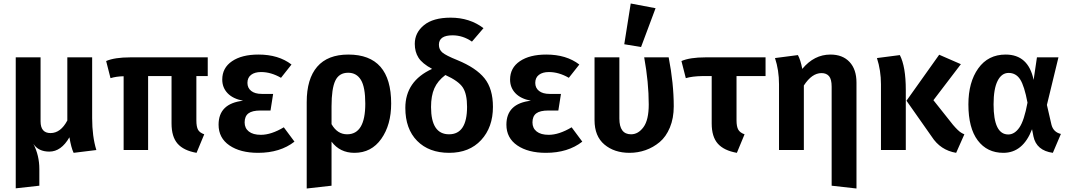

<svg xmlns="http://www.w3.org/2000/svg" viewBox="-20 -858 6117 1098"><path d="M531 0 401 16Q387 -13 377 -73Q330 9 262 9Q200 9 171 -35Q205 31 205 109V204L70 219V-530H212V-164Q212 -97 269 -97Q327 -97 365 -169V-530H507V-182Q507 -78 531 0Z M1103 -423V-170Q1103 -133 1112.5 -116Q1122 -99 1148 -90L1104 16Q1030 3 995.5 -36.5Q961 -76 961 -152V-423H827V0H687V-422Q644 -421 612 -411L587 -509Q636 -530 725 -530H1168V-423Z M1458 -546Q1573 -546 1647 -489L1587 -413Q1530 -446 1473 -446Q1437 -446 1416 -430Q1395 -414 1395 -384Q1395 -355 1416.5 -338Q1438 -321 1477 -321H1542L1527 -226H1470Q1422 -226 1400.5 -209.5Q1379 -193 1379 -158Q1379 -125 1403 -106Q1427 -87 1472 -87Q1531 -87 1603 -130L1664 -48Q1582 16 1456 16Q1354 16 1292 -26.5Q1230 -69 1230 -145Q1230 -266 1370 -282Q1312 -293 1281.5 -325Q1251 -357 1251 -403Q1251 -470 1307 -508Q1363 -546 1458 -546Z M1965 -90Q2069 -90 2069 -265Q2069 -360 2044 -401Q2019 -442 1971 -442Q1919 -442 1897.5 -396.5Q1876 -351 1876 -250V-148Q1909 -90 1965 -90ZM1972 -546Q2217 -546 2217 -266Q2217 -144 2160.5 -64Q2104 16 2007 16Q1924 16 1876 -48V204L1734 220V-274Q1734 -407 1794 -476.5Q1854 -546 1972 -546Z M2651 -247Q2651 -321 2626.5 -358Q2602 -395 2527 -429Q2483 -396 2464 -353Q2445 -310 2445 -246Q2445 -90 2548 -90Q2651 -90 2651 -247ZM2596 -514Q2703 -470 2751 -410Q2799 -350 2799 -247Q2799 -130 2731.5 -57Q2664 16 2549 16Q2433 16 2365.5 -52.5Q2298 -121 2298 -241Q2298 -394 2451 -464Q2394 -495 2373 -528.5Q2352 -562 2352 -607Q2352 -671 2404.5 -714Q2457 -757 2557 -757Q2666 -757 2745 -697L2679 -620Q2627 -656 2568 -656Q2490 -656 2490 -602Q2490 -575 2509.5 -558Q2529 -541 2596 -514Z M3104 -546Q3219 -546 3293 -489L3233 -413Q3176 -446 3119 -446Q3083 -446 3062 -430Q3041 -414 3041 -384Q3041 -355 3062.5 -338Q3084 -321 3123 -321H3188L3173 -226H3116Q3068 -226 3046.5 -209.5Q3025 -193 3025 -158Q3025 -125 3049 -106Q3073 -87 3118 -87Q3177 -87 3249 -130L3310 -48Q3228 16 3102 16Q3000 16 2938 -26.5Q2876 -69 2876 -145Q2876 -266 3016 -282Q2958 -293 2927.5 -325Q2897 -357 2897 -403Q2897 -470 2953 -508Q3009 -546 3104 -546Z M3664 -530H3804Q3833 -381 3833 -250Q3833 -182 3811 -129Q3789 -76 3752.5 -45.5Q3716 -15 3672 0.5Q3628 16 3580 16Q3493 16 3436.5 -31.5Q3380 -79 3380 -171V-530H3522V-180Q3522 -90 3589 -90Q3630 -90 3660 -131Q3690 -172 3690 -261Q3690 -386 3664 -530ZM3729 -811 3646 -589 3550 -605 3587 -838Z M4192 -423V-170Q4192 -134 4202 -116.5Q4212 -99 4238 -90L4194 16Q4120 3 4085 -36.5Q4050 -76 4050 -152V-423H3997Q3938 -422 3902 -411L3877 -509Q3926 -530 4014 -530H4358V-423Z M4729 -546Q4799 -546 4838.5 -503.5Q4878 -461 4878 -386V220L4736 204V-362Q4736 -405 4721 -422.5Q4706 -440 4678 -440Q4623 -440 4577 -369V0H4435V-376Q4435 -457 4412 -526L4543 -543Q4558 -516 4568 -464Q4636 -546 4729 -546Z M4995 -526 5126 -543Q5160 -477 5160 -344V0H5018V-376Q5018 -455 4995 -526ZM5475 -491 5318 -285 5430 -144Q5460 -109 5477 -99Q5485 -94 5495 -90L5448 16Q5358 1 5308 -77L5164 -282L5351 -545Z M5748 -441Q5708 -441 5685 -395.5Q5662 -350 5662 -261Q5662 -89 5746 -89Q5782 -89 5809.5 -128.5Q5837 -168 5856 -271Q5838 -367 5814 -404Q5790 -441 5748 -441ZM5731 -546Q5861 -546 5891 -401L5910 -530H6033L5967 -258L5993 -145Q6004 -102 6047 -92L6001 16Q5907 3 5890 -78L5882 -119Q5830 16 5718 16Q5625 16 5571.5 -55Q5518 -126 5518 -261Q5518 -388 5574.5 -467Q5631 -546 5731 -546Z"/></svg>

Font: FiraSans
Style: Regular
Weight: 600
Designer: Carrois Corporate & Edenspiekermann AG
Foundry: Carrois Corporate GbR & Edenspiekermann AG
Version: Version 3.106;PS 003.106;hotconv 1.0.70;makeotf.lib2.5.58329